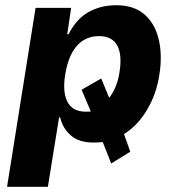

<svg xmlns="http://www.w3.org/2000/svg" viewBox="-20 -534 681 734"><path d="M7 180 116 -504H252L237 -403H242Q272 -462 318.5 -488Q365 -514 425 -514Q494 -514 535 -476.5Q576 -439 589 -373.5Q602 -308 585 -225Q571 -158 534.5 -102Q498 -46 445 -16L451 -30L478 46L405 91L370 2L389 8Q375 9 363 10Q351 11 338 11Q282 11 251 -16Q220 -43 210 -85L206 -86L163 180ZM308 -107Q316 -107 324 -107.5Q332 -108 340 -110L332 -96L292 -191L367 -234L402 -149L392 -154Q406 -169 417 -191.5Q428 -214 434 -242Q449 -317 430 -356.5Q411 -396 358 -396Q327 -396 302 -382Q277 -368 259 -338.5Q241 -309 232 -264Q217 -190 236 -148.5Q255 -107 308 -107Z"/></svg>

Font: Nunito Sans 7pt SemiCondensed ExtraBold
Style: Italic
Weight: 800
Width: 4
Italic angle: -9°
Designer: Vernon Adams
Foundry: Vernon Adams
Version: Version 3.101;gftools[0.9.27]